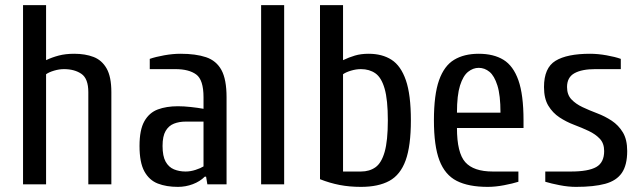

<svg xmlns="http://www.w3.org/2000/svg" viewBox="-20 -720 2505 750"><path d="M70 0V-700H160V-485Q183 -496 209.5 -503Q236 -510 270 -510Q313 -510 345.5 -497.5Q378 -485 396.5 -452.5Q415 -420 415 -360V0H325V-360Q325 -413 298 -431.5Q271 -450 230 -450Q211 -450 191 -444Q171 -438 160 -430V0Z M675 10Q630 10 596.5 -3Q563 -16 544 -50.5Q525 -85 525 -150Q525 -213 544 -246.5Q563 -280 596.5 -292.5Q630 -305 675 -305Q698 -305 725.5 -302Q753 -299 775 -295V-340Q775 -408 746.5 -429Q718 -450 665 -450H565V-490Q588 -498 621.5 -504Q655 -510 685 -510Q745 -510 785 -496.5Q825 -483 845 -446.5Q865 -410 865 -340V0H790L785 -30H780Q761 -11 733 -0.5Q705 10 675 10ZM705 -50Q724 -50 744 -56.5Q764 -63 775 -70V-245H705Q680 -245 659.5 -237Q639 -229 627 -208.5Q615 -188 615 -150Q615 -110 627 -88.5Q639 -67 659.5 -58.5Q680 -50 705 -50Z M1000 0V-700H1090V0Z M1390 10Q1345 10 1306.5 2.5Q1268 -5 1230 -20V-700H1320V-485Q1343 -496 1366.5 -503Q1390 -510 1420 -510Q1473 -510 1509.5 -486.5Q1546 -463 1565.5 -406.5Q1585 -350 1585 -250Q1585 -150 1564.5 -93.5Q1544 -37 1501 -13.5Q1458 10 1390 10ZM1320 -50H1390Q1423 -50 1446.5 -66.5Q1470 -83 1482.5 -126.5Q1495 -170 1495 -250Q1495 -330 1482.5 -373.5Q1470 -417 1446.5 -433.5Q1423 -450 1390 -450Q1371 -450 1351 -444Q1331 -438 1320 -430Z M1885 10Q1810 10 1764 -13.5Q1718 -37 1696.5 -93.5Q1675 -150 1675 -250Q1675 -350 1695 -406.5Q1715 -463 1754 -486.5Q1793 -510 1850 -510Q1908 -510 1946.5 -486.5Q1985 -463 2005 -406.5Q2025 -350 2025 -250V-220H1765Q1765 -123 1797.5 -86.5Q1830 -50 1905 -50H2005V-10Q1983 -3 1949 3.5Q1915 10 1885 10ZM1765 -280H1935Q1935 -348 1923 -386Q1911 -424 1892 -439.5Q1873 -455 1850 -455Q1828 -455 1808.5 -439.5Q1789 -424 1777 -386Q1765 -348 1765 -280Z M2230 10Q2200 10 2166.5 3.5Q2133 -3 2110 -10V-50H2210Q2278 -50 2309 -67.5Q2340 -85 2340 -130Q2340 -160 2323 -178Q2306 -196 2279.5 -208.5Q2253 -221 2222.5 -232.5Q2192 -244 2165.5 -261.5Q2139 -279 2122 -307Q2105 -335 2105 -380Q2105 -455 2150 -482.5Q2195 -510 2285 -510Q2315 -510 2349 -504Q2383 -498 2405 -490V-450H2305Q2253 -450 2224 -434Q2195 -418 2195 -380Q2195 -350 2212 -332Q2229 -314 2255.5 -301.5Q2282 -289 2312.5 -277.5Q2343 -266 2369.5 -248.5Q2396 -231 2413 -203Q2430 -175 2430 -130Q2430 -75 2409 -44.5Q2388 -14 2344 -2Q2300 10 2230 10Z"/></svg>

Font: Cuprum
Style: Regular
Weight: 400
Designer: Jovanny Lemonad
Foundry: Jovanny Lemonad
Version: Version 3.000